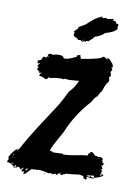

<svg xmlns="http://www.w3.org/2000/svg" viewBox="-97 -961 717 1017"><g transform="rotate(10 262.0 -452.5)"><path d="M408.7 -689.9H418.5Q429.7 -678.2 438 -678.2L428.2 -686V-688L436 -684.1Q439.9 -686 441.9 -686Q444.3 -686 467.3 -658.7L465.3 -654.8Q469.7 -654.8 471.2 -645Q463.4 -642.1 463.4 -639.2Q466.3 -639.2 469.2 -633.3V-627.4Q463.4 -620.1 463.4 -613.8V-609.9H467.3V-606L465.3 -602.1Q469.2 -601.6 469.2 -598.1L459.5 -586.4Q463.4 -580.1 463.4 -574.7V-566.9Q445.8 -545.4 438 -514.2Q422.9 -492.2 416.5 -477.1Q408.2 -476.6 389.2 -441.9Q314.9 -361.3 273.9 -260.3Q219.2 -165.5 219.2 -150.9H221.2Q223.1 -150.9 223.1 -148.9L227.1 -150.9L236.8 -145H246.6Q260.3 -145 289.6 -147Q290 -143.1 293.5 -143.1Q323.7 -143.1 398.9 -158.7V-156.7Q408.2 -160.6 422.4 -160.6Q420.4 -164.6 420.4 -166.5Q421.9 -174.3 434.1 -174.3V-176.3H430.2V-178.2Q430.7 -182.1 434.1 -182.1H436Q447.8 -182.1 455.6 -168.5Q458.5 -168.5 463.4 -164.6L467.3 -166.5Q475.1 -162.6 479 -162.6L488.8 -164.6Q504.4 -157.2 504.4 -154.8V-152.8H498.5L506.3 -139.2Q502.4 -138.7 502.4 -135.3L514.2 -133.3V-129.4H508.3L510.3 -125.5L506.3 -119.6L502.4 -121.6H500.5V-117.7Q505.4 -117.7 510.3 -104Q504.4 -102.5 502.4 -96.2L512.2 -94.2L504.4 -80.6H510.3V-78.6Q504.9 -78.6 502.4 -66.9H504.4Q510.3 -66.9 510.3 -74.7H520V-72.8Q520 -62 473.1 -49.3L471.2 -53.2V-55.2L473.1 -59.1Q471.2 -59.1 467.3 -61L457.5 -59.1Q453.6 -61 451.7 -61Q451.7 -57.1 436 -57.1Q438 -53.2 438 -51.3H453.6L451.7 -55.2V-59.1H455.6Q455.6 -49.3 467.3 -49.3Q471.2 -48.8 471.2 -45.4V-43.5Q460.4 -45.4 455.6 -45.4Q451.7 -43.5 449.7 -43.5Q449.7 -47.4 445.8 -47.4H434.1V-41.5H438V-39.6Q438 -36.6 430.2 -31.7Q430.2 -34.7 424.3 -37.6L420.4 -35.6L418.5 -39.6Q420.4 -39.6 420.4 -41.5Q416.5 -41.5 416.5 -45.4L418.5 -49.3L393.1 -53.2L352.1 -47.4Q348.1 -49.3 346.2 -49.3L344.2 -45.4L340.3 -47.4Q336.4 -45.4 334.5 -45.4Q330.6 -47.4 328.6 -47.4Q328.6 -44.9 309.1 -39.6Q309.1 -36.6 301.3 -33.7Q295.4 -33.7 295.4 -41.5Q279.8 -41.5 279.8 -31.7H272V-35.6H270Q266.6 -35.6 252.4 -29.8Q252.4 -33.7 248.5 -33.7H240.7Q236.3 -33.7 232.9 -31.7Q212.9 -37.6 178.2 -41.5L168.5 -37.6L164.6 -39.6Q153.8 -37.6 147 -37.6Q145 -37.6 145 -39.6Q139.2 -39.6 115.7 -12.2L107.9 -6.3H104L100.1 -8.3Q104 -14.6 104 -20H102.1Q98.1 -19.5 98.1 -16.1Q88.4 -18.6 88.4 -22Q88.4 -23.9 98.1 -35.6V-37.6Q96.2 -37.6 80.6 -25.9Q80.6 -37.6 64.9 -37.6Q64.9 -34.7 59.1 -31.7H57.1L53.2 -33.7Q53.2 -29.8 49.3 -29.8H47.4Q43.5 -29.8 43.5 -33.7L45.4 -37.6Q37.1 -37.6 33.7 -45.4Q29.8 -43.5 27.8 -43.5V-47.4L39.6 -51.3Q39.6 -55.2 35.6 -55.2Q35.6 -52.7 25.9 -47.4Q19.5 -51.3 14.2 -51.3H6.3V-55.2Q6.3 -61.5 12.2 -68.8Q8.3 -75.2 8.3 -80.6Q28.3 -115.7 41.5 -125.5Q41.5 -123.5 43.5 -123.5Q43.5 -131.3 47.4 -131.3H49.3V-129.4L47.4 -125.5L51.3 -123.5Q61.5 -138.2 78.6 -170.4Q109.9 -227.1 223.1 -398.9Q240.7 -429.2 264.2 -477.1Q288.6 -499.5 307.1 -541.5H305.2Q299.3 -541.5 254.4 -537.6Q237.8 -539.6 227.1 -539.6L225.1 -535.6L215.3 -537.6Q179.2 -537.6 154.8 -529.8V-531.7L150.9 -529.8L145 -533.7Q141.6 -520 127.4 -520Q122.1 -528.3 96.2 -531.7L94.2 -535.6Q98.1 -547.4 104 -547.4V-549.3H100.1L90.3 -547.4V-549.3L92.3 -553.2Q87.9 -553.2 76.7 -564.9L82.5 -574.7V-578.6H76.7V-584.5Q83 -594.2 86.4 -594.2V-598.1L82.5 -596.2H76.7Q72.8 -596.2 72.8 -600.1Q72.8 -602.1 74.7 -602.1L72.8 -606V-609.9Q75.2 -609.9 94.2 -619.6L92.3 -623.5Q97.7 -635.3 100.1 -635.3H106Q107.9 -635.3 107.9 -633.3Q121.6 -633.3 121.6 -648.9Q119.6 -648.9 119.6 -650.9Q127.4 -651.9 127.4 -656.7H143.1V-652.8Q146 -652.8 166.5 -658.7H189.9Q205.6 -652.3 205.6 -648.9Q203.6 -648.9 203.6 -647L207.5 -645H213.4Q234.4 -645 273.9 -666.5L272 -670.4V-672.4L289.6 -678.2Q294.4 -658.7 297.4 -658.7H299.3Q408.7 -676.3 408.7 -689.9ZM123.5 -641.1Q124 -637.2 127.4 -637.2V-641.1ZM479 -156.7V-154.8H482.9V-156.7ZM484.9 -154.8V-152.8H488.8V-154.8ZM29.8 -100.1V-96.2H31.7Q35.6 -96.2 35.6 -100.1ZM29.8 -86.4V-82.5H35.6V-84.5Q33.7 -84.5 29.8 -86.4ZM47.4 -37.6V-33.7H49.3Q54.2 -37.6 59.1 -37.6Q59.1 -40.5 53.2 -43.5Q50.3 -43.5 47.4 -37.6ZM297.4 -41.5V-39.6H301.3V-41.5ZM109.9 -31.7V-25.9H111.8Q114.3 -25.9 121.6 -35.6V-37.6Q109.9 -35.2 109.9 -31.7ZM211.4 -31.7Q215.3 -31.2 215.3 -27.8L211.4 -25.9ZM286.6 -746.6V-750.5L292.5 -758.3V-760.3H289.6Q287.6 -750.5 280.8 -750.5Q280.8 -756.3 275.4 -756.3Q270 -754.4 263.7 -754.4Q263.7 -759.8 240.7 -770L235.4 -777.8L238.3 -781.7Q235.4 -785.6 235.4 -787.6Q240.7 -787.6 240.7 -791.5Q235.4 -791.5 235.4 -795.4Q250 -813 255.4 -813L252.4 -816.9Q252.4 -822.3 289.6 -842.3Q340.8 -891.6 363.8 -895V-898.9H366.7Q366.7 -895 375.5 -891.1Q384.8 -895 392.6 -895Q393.1 -891.1 397.9 -891.1Q407.7 -891.1 429.7 -897L432.6 -893.1Q426.8 -892.6 426.8 -889.2Q446.8 -885.7 446.8 -881.3V-875.5Q460.9 -875 460.9 -869.6Q460.9 -865.7 458 -854L460.9 -850.1Q451.2 -829.6 397.9 -814.9Q385.3 -798.3 346.7 -785.6Q346.7 -779.8 318.4 -756.3Q312.5 -758.3 309.6 -758.3Q305.2 -750.5 298.3 -750.5L300.8 -754.4V-756.3Q298.8 -756.3 286.6 -746.6Z"/></g></svg>

Font: Mister Brush
Style: Regular
Weight: 400
Designer: GGBotNet
Foundry: GGBotNet
Version: 1.00